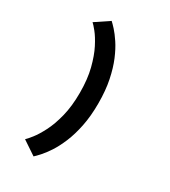

<svg xmlns="http://www.w3.org/2000/svg" viewBox="-246 -937 1143 1289"><g transform="rotate(30 325.0 -293.0)"><path d="M228.5 231.5 121.5 160Q134 149 160.2 115.8Q186.5 82.5 215.2 26.8Q244 -29 264.2 -109Q284.5 -189 284.5 -294Q284.5 -399 264 -479.2Q243.5 -559.5 214.8 -615.5Q186 -671.5 159.5 -704.2Q133 -737 121 -747L228 -818.5Q241 -807 264.8 -781Q288.5 -755 316.5 -713Q344.5 -671 369.8 -611.2Q395 -551.5 411.2 -472.8Q427.5 -394 427.5 -294Q427.5 -194.5 411.2 -115.5Q395 -36.5 369.8 23.5Q344.5 83.5 316.8 125.8Q289 168 265.2 194Q241.5 220 228.5 231.5Z"/></g></svg>

Font: Trispace SemiBold
Style: Regular
Weight: 600
Designer: Tyler Finck
Foundry: Etcetera Type Company
Version: Version 1.210; ttfautohint (v1.8.3)